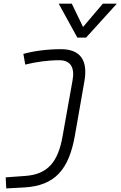

<svg xmlns="http://www.w3.org/2000/svg" viewBox="-20 -797 660 1051"><path d="M14.2 234.4 113.3 229C282.2 219.2 357.4 129.9 390.1 -55.7L442.4 -354.5C461.9 -468.3 418 -527.8 314.5 -527.8C240.7 -527.8 167.5 -518.6 107.9 -502L118.2 -443.4C176.3 -458 242.7 -467.3 305.2 -467.3C364.7 -467.3 390.1 -429.2 377.4 -358.4L322.3 -49.8C297.9 88.4 242.2 157.2 118.7 166L11.2 173.8ZM403.3 -591.3H451.2L619.6 -776.9H543L434.6 -649.4L373 -776.9H301.3Z"/></svg>

Font: Cascadia Mono NF Light
Style: Italic
Weight: 300
Italic angle: -10°
Monospace: yes
Designer: Aaron Bell
Foundry: Saja Typeworks
Version: Version 2404.023